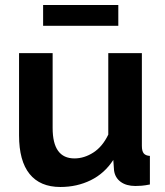

<svg xmlns="http://www.w3.org/2000/svg" viewBox="-20 -736 658 766"><path d="M221 10Q140 10 98 -42Q56 -94 56 -196V-524H190V-225Q190 -104 277 -104Q316 -104 352.5 -127.5Q389 -151 412 -199V-524H546V-154Q546 -133 553.5 -124Q561 -115 578 -114V0Q558 4 544.5 5Q531 6 520 6Q484 6 461.5 -10.5Q439 -27 435 -56L432 -98Q397 -44 342 -17Q287 10 221 10ZM152 -633V-716H452V-633Z"/></svg>

Font: Oxford Sans
Style: Bold
Weight: 700
Designer: Matt McInerney, Pablo Impallari, Rodrigo Fuenzalida
Foundry: Matt McInerney, Pablo Impallari, Rodrigo Fuenzalida
Version: Version 3.000g; ttfautohint (v1.5) -l 8 -r 28 -G 28 -x 14 -D